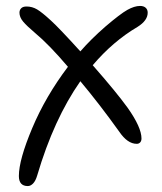

<svg xmlns="http://www.w3.org/2000/svg" viewBox="-20 -461 549 650"><path d="M74.2 168.9Q43.9 168.9 43.9 134.8Q43.9 80.1 89.1 -27.3Q134.3 -134.8 210 -234.9Q146.5 -309.6 99.1 -349.1Q70.8 -373 58.3 -387.9Q45.9 -402.8 45.9 -418Q45.9 -427.2 51.8 -433.1Q57.6 -439 69.8 -439Q88.9 -439 105.5 -429.2Q122.1 -419.4 152.8 -391.1Q180.7 -365.7 252 -287.1Q288.1 -328.6 336.9 -371.1Q387.2 -414.1 411.1 -427.5Q435.1 -440.9 454.1 -440.9Q466.3 -440.9 473.1 -434.8Q480 -428.7 480 -418Q480 -391.6 445.8 -370.1Q362.8 -321.3 293.9 -240.2Q374 -148.9 412.1 -96.2Q459 -29.8 459 7.8Q459 16.1 454.6 21Q450.2 25.9 442.9 25.9Q411.6 25.9 383.8 -15.1Q317.4 -107.9 252 -186Q162.1 -57.6 106 132.8Q100.6 151.4 92 160.2Q83.5 168.9 74.2 168.9Z"/></svg>

Font: Shantell Sans Irregular Bouncy
Style: Regular
Weight: 300
Designer: Stephen Nixon, Anya Danilova, Shantell Martin
Foundry: Arrow Type
Version: Version 1.006;[9816181b4]